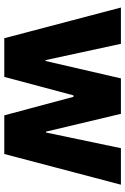

<svg xmlns="http://www.w3.org/2000/svg" viewBox="132 -702 570 873"><g transform="rotate(90 416.5 -265.0)"><path d="M13.7 -530.3H178.7L252.9 -187.5H256.8L335.9 -530.3H497.1L578.1 -189.5H582L653.3 -530.3H819.3L679.7 0H503.9L419.9 -314.5H413.1L329.1 0H153.3Z"/></g></svg>

Font: WEMIX Pretendard ExtraBold
Style: Regular
Weight: 800
Designer: Base glyphs from Inter by Rasmus Andersson; Hangeul glyphs from Noto Sans CJK(Source Han Sans) by Jang Soo-young and Kan
Foundry: Kil Hyung-jin
Version: Version 1.000